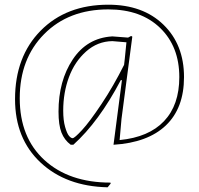

<svg xmlns="http://www.w3.org/2000/svg" viewBox="-20 -612 845 817"><path d="M456 -457H460L525 -452L538 -459L543 -456L497 -106L489 -16Q613 -28 678 -96.5Q743 -165 743 -284Q743 -414 661.5 -493Q580 -572 441 -572Q272 -572 168 -467Q64 -362 64 -194Q64 -27 169 69Q274 165 450 165L451 169L438 185Q261 181 152.5 79.5Q44 -22 44 -190Q44 -371 153 -481.5Q262 -592 441 -592Q588 -592 675.5 -507Q763 -422 763 -284Q763 -152 686 -78.5Q609 -5 463 4L499 -272V-271H494Q401 -94 292 4H281Q254 -16 241.5 -48Q229 -80 229 -137Q229 -268 289.5 -359Q350 -450 456 -457ZM249 -141Q249 -100 257 -72Q265 -44 273.5 -34Q282 -24 289 -24Q297 -24 329 -58.5Q361 -93 412 -169.5Q463 -246 508 -336L511 -362L518 -432L458 -437Q395 -436 346.5 -393Q298 -350 273.5 -284Q249 -218 249 -141Z"/></svg>

Font: Alegreya Sans Thin
Style: Italic
Weight: 100
Italic angle: -7°
Designer: Juan Pablo del Peral
Foundry: Huerta Tipografica
Version: Version 2.007